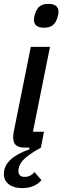

<svg xmlns="http://www.w3.org/2000/svg" viewBox="-33 -762 322 991"><path d="M178 0Q142 20 119.5 36Q97 52 84.5 66.5Q72 81 67 94Q62 107 62 120Q62 151 94 151Q125 151 145 126L181 168Q145 209 81 209Q39 209 13 189.5Q-13 170 -13 136Q-13 55 118 9L120 0H96Q64 0 49.5 -12.5Q35 -25 35 -55Q35 -62 36 -70.5Q37 -79 39 -87L126 -520H225L137 -82H194ZM194 -619Q142 -619 142 -661Q142 -673 148 -691Q156 -717 172 -729.5Q188 -742 217 -742Q269 -742 269 -700Q269 -688 263 -670Q255 -644 239 -631.5Q223 -619 194 -619Z"/></svg>

Font: IBM Plex Sans Cond Medm
Style: Italic
Weight: 500
Width: 3
Italic angle: -11°
Designer: Mike Abbink, Paul van der Laan, Pieter van Rosmalen
Foundry: Bold Monday
Version: Version 1.3